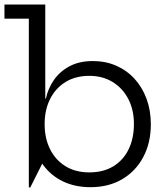

<svg xmlns="http://www.w3.org/2000/svg" viewBox="-20 -810 736 841"><path d="M106.3 10.8V-728.1H-0.5V-790H178.3V-345.9L175.6 -283.4V-216.8L178.3 -119.8L112.8 10.8ZM376.1 9.9Q309.1 9.9 256.3 -15.2Q203.5 -40.4 169.2 -87.2Q134.9 -134 123.3 -198.6L175.5 -266.2Q175.5 -204.6 199.1 -157Q222.7 -109.3 266.6 -82.1Q310.6 -54.9 371 -54.9Q432.6 -54.9 476.3 -81.5Q520 -108.2 543.3 -155.9Q566.6 -203.6 566.6 -267.1Q566.6 -329.2 541.8 -376.7Q517.1 -424.2 473 -451Q429 -477.8 371 -477.8Q311.4 -477.8 267.4 -451Q223.5 -424.2 199.5 -376.5Q175.5 -328.9 175.5 -266.2L164 -378.3H181.1Q190.4 -422.5 216.2 -459.8Q242.1 -497.1 284.8 -519.9Q327.5 -542.6 386.9 -542.6Q442.4 -542.6 488.9 -522.3Q535.4 -502 569.4 -464.8Q603.3 -427.7 622 -376.9Q640.7 -326.2 640.7 -265.6Q640.7 -184.8 607.8 -122.6Q575 -60.4 515.5 -25.2Q456 9.9 376.1 9.9Z"/></svg>

Font: Hepta Slab ExtraLight
Style: Regular
Weight: 200
Designer: Michael LaGattuta
Foundry: Michael LaGattuta
Version: Version 1.100